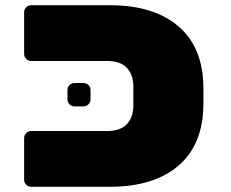

<svg xmlns="http://www.w3.org/2000/svg" viewBox="-20 -720 890 740"><path d="M494 -315V-385Q494 -432 469 -458.5Q444 -485 392 -485H100Q89 -485 81 -493Q73 -501 73 -512V-673Q73 -684 81 -692Q89 -700 100 -700H402Q574 -700 669 -617.5Q764 -535 764 -379V-321Q764 -165 669 -82.5Q574 0 402 0H100Q89 0 81 -8Q73 -16 73 -27V-188Q73 -199 81 -207Q89 -215 100 -215H392Q444 -215 469 -241.5Q494 -268 494 -315ZM302 -310H267Q256 -310 248 -318Q240 -326 240 -337V-373Q240 -384 248 -392Q256 -400 267 -400H302Q313 -400 321 -392Q329 -384 329 -373V-337Q329 -326 321 -318Q313 -310 302 -310Z"/></svg>

Font: Rubik Mono One
Style: Regular
Weight: 400
Designer: Hubert and Fischer with Elvire Volk Leonovitch (Cyrillic Expansion: Cyreal)
Foundry: Hubert and Fischer with Elvire Volk Leonovitch
Version: Version 2.000